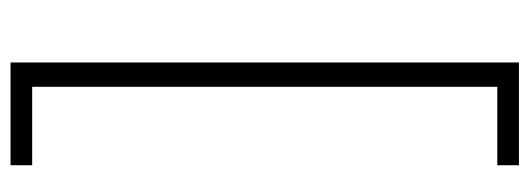

<svg xmlns="http://www.w3.org/2000/svg" viewBox="-332 -468 980 355"><g transform="rotate(90 157.5 -290.0)"><path d="M95 180V-760H285V-720H140V140H285V180Z"/></g></svg>

Font: Oxanium ExtraLight
Style: Regular
Weight: 200
Designer: Severin Meyer
Version: Version 2.000